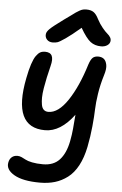

<svg xmlns="http://www.w3.org/2000/svg" viewBox="-66 -850 718 1127"><g transform="rotate(5 293.5 -287.0)"><path d="M215.8 -595.2Q194.3 -595.2 181.9 -608.6Q169.4 -622.1 171.9 -641.1Q173.3 -654.8 191.2 -672.4Q209 -689.9 272 -735.8Q288.6 -747.1 307.9 -761.5Q327.1 -775.9 335.9 -782Q344.7 -788.1 356 -794.4Q367.2 -800.8 376.2 -803Q385.3 -805.2 397 -805.2Q423.8 -805.2 439.7 -793.9Q455.6 -782.7 469.2 -754.9Q483.9 -727.1 501.7 -705.6Q519.5 -684.1 531 -674.8Q542.5 -665.5 549.1 -654.3Q555.7 -643.1 553.2 -629.9Q550.3 -615.2 535.6 -606.2Q521 -597.2 501 -597.2Q463.9 -597.2 438 -616.9Q412.1 -636.7 377.9 -695.8Q323.7 -649.4 290 -626.2Q256.3 -603 243.9 -599.1Q231.4 -595.2 215.8 -595.2ZM212.9 231Q112.3 231 60.8 201.2Q9.3 171.4 18.1 128.9Q22 108.4 35.2 97.2Q48.3 85.9 68.8 85.9Q80.6 85.9 93.5 91.6Q106.4 97.2 118.2 104Q129.9 110.8 157 116.5Q184.1 122.1 221.2 122.1Q283.7 122.1 318.8 84Q354 45.9 368.2 -24.9Q372.1 -43.9 375 -64.9Q377.9 -85.9 379.2 -100.6Q380.4 -115.2 382.6 -141.6Q384.8 -168 386.2 -184.1Q307.1 -78.1 215.8 -78.1Q21.5 -78.1 80.1 -373Q89.8 -423.3 100.8 -456.5Q111.8 -489.7 124 -506.8Q136.2 -523.9 148.2 -530.5Q160.2 -537.1 175.8 -537.1Q207 -537.1 216.8 -517.3Q226.6 -497.6 215.8 -456.1Q206.1 -416.5 199.5 -386.5Q192.9 -356.4 187.5 -323.5Q182.1 -290.5 181.9 -267.8Q181.6 -245.1 185.1 -225.6Q188.5 -206.1 199 -196.5Q209.5 -187 226.1 -187Q284.7 -187 340.1 -270Q395.5 -353 436 -484.9Q445.8 -514.2 457.3 -525.1Q468.8 -536.1 490.2 -536.1Q510.3 -536.1 523.2 -525.9Q536.1 -515.6 540.8 -491.9Q545.4 -468.3 533.2 -430.2Q515.6 -372.6 507.3 -318.4Q499 -264.2 498 -225.3Q497.1 -186.5 491.2 -125.7Q485.4 -64.9 473.1 -2.9Q460 62 435.1 108.4Q410.2 154.8 375.2 181.2Q340.3 207.5 300.8 219.2Q261.2 231 212.9 231Z"/></g></svg>

Font: Shantell Sans Bouncy
Style: Italic
Weight: 500
Italic angle: -11.31°
Designer: Stephen Nixon, Anya Danilova, Shantell Martin
Foundry: Arrow Type
Version: Version 1.006;[9816181b4]